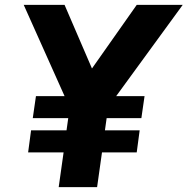

<svg xmlns="http://www.w3.org/2000/svg" viewBox="-20 -765 767 785"><path d="M95 -142 107 -232H252L259 -282H114L127 -372H244L77 -745H244L356 -485L539 -745H727L455 -372H571L558 -282H416L409 -232H551L539 -142H397L377 0H220L240 -142Z"/></svg>

Font: Plus Jakarta Sans ExtraBold
Style: Italic
Weight: 800
Italic angle: -8°
Designer: Gumpita Rahayu
Foundry: Tokotype
Version: Version 2.071; ttfautohint (v1.8.4.7-5d5b);gftools[0.9.29]